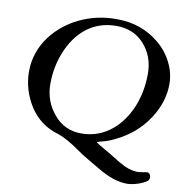

<svg xmlns="http://www.w3.org/2000/svg" viewBox="-95 -799 1035 1085"><g transform="rotate(10 422.0 -256.0)"><path d="M759 121C731 121 705 115 680 104C630 80 591 50 542 24C518 11 503 1 497 -5C502 -8 514 -11 533 -16C551 -20 574 -29 602 -43C689 -86 755 -148 800 -231C829 -285 844 -341 844 -399C844 -428 839 -457 830 -484C810 -540 778 -586 735 -622C666 -680 585 -709 490 -709C413 -710 341 -694 274 -662C159 -606 50 -492 50 -332C50 -262 70 -196 108 -135C148 -74 202 -33 271 -13C306 -2 350 22 403 60C412 65 419 71 428 77C462 98 479 108 534 140C597 178 654 197 705 197C741 197 796 179 819 160C835 147 828 113 806 113ZM492 -671C560 -671 613 -648 653 -603C694 -557 714 -501 714 -435C714 -367 702 -303 678 -244C634 -138 543 -38 402 -38C337 -38 284 -62 243 -112C202 -160 181 -218 181 -284C181 -350 193 -412 218 -472C262 -578 348 -671 492 -671Z"/></g></svg>

Font: fbb
Style: Bold Italic
Weight: 700
Italic angle: -12°
Designer: David J. Perry, Michael Sharpe
Version: Version 0.991